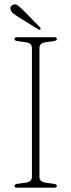

<svg xmlns="http://www.w3.org/2000/svg" viewBox="-20 -873 332 893"><path d="M163.5 -51Q163.5 -28 191 -23.5L231 -18Q244.5 -15.5 244.5 -8.5Q244.5 0 232.5 0H59.5Q47.5 0 47.5 -8.5Q47.5 -16 61 -18L101 -23.5Q128.5 -28 128.5 -51V-649Q128.5 -672 102.5 -676L61 -682Q47.5 -684 47.5 -691.5Q47.5 -700 59.5 -700H232.5Q244.5 -700 244.5 -691.5Q244.5 -684 231 -682L189.5 -676Q163.5 -672 163.5 -649ZM88.5 -825 165 -747Q171.5 -740 168 -736.5Q164.5 -732.5 159 -736L62 -796Q50.5 -803.5 41.5 -810.5Q32.5 -817.5 30 -826.5Q23.5 -844.5 42.5 -851.5Q53.5 -855 63.5 -847.2Q73.5 -839.5 88.5 -825Z"/></svg>

Font: Fraunces 72pt S050 Thin
Style: Regular
Weight: 100
Version: Version 1.000; ttfautohint (v1.8.3)